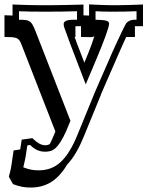

<svg xmlns="http://www.w3.org/2000/svg" viewBox="-74 -510 668 871"><path d="M271 -323.7Q278.8 -303.2 283.4 -291.3Q288.1 -279.3 291.7 -269.8Q295.4 -260.3 299.1 -250.7Q302.7 -241.2 308.6 -225.6Q330.6 -277.8 341.8 -309.1Q353 -340.3 354.5 -351.1Q353 -343.3 345.2 -342Q337.4 -340.8 327.6 -341.8Q325.7 -341.8 320.6 -341.8Q315.4 -341.8 309.6 -342Q303.7 -342.3 299.1 -342.3Q294.4 -342.3 293.5 -342.3V-391.1H268.1V-342.3H264.6L271.5 -323.2ZM-33.7 292Q-32.7 288.1 -32 284.2Q-31.2 280.3 -30.3 277.3V278.3Q-27.3 266.1 -25.4 257.8Q-23.4 249.5 -22.9 244.1L-12.2 172.4L17.6 168L24.4 123.5L72.8 116.7Q88.4 132.3 102.8 140.6Q117.2 148.9 131.3 148.9Q142.6 148.9 151.9 143.6Q154.3 138.7 157 133.3Q159.7 127.9 162.6 121.6L162.1 122.6Q164.6 116.7 166.3 112.5Q168 108.4 169.7 104.5Q171.4 100.6 173.1 96.4Q174.8 92.3 177.2 86.4Q138.7 -13.2 100.3 -110.8Q62 -208.5 23.4 -308.1Q19 -319.8 14.2 -326.7Q9.3 -333.5 1.2 -336.9Q-6.8 -340.3 -19.8 -341.3Q-32.7 -342.3 -53.7 -342.3V-440.9Q-46.4 -440.4 -37.1 -440.2Q-27.8 -439.9 -17.1 -439.5V-489.7Q-5.4 -489.3 12.5 -488.5Q30.3 -487.8 50.5 -487.3Q70.8 -486.8 91.3 -486.6Q111.8 -486.3 129.4 -486.3Q149.9 -486.3 173.8 -486.6Q197.8 -486.8 221.4 -487.3Q245.1 -487.8 266.8 -488.3Q288.6 -488.8 304.7 -489.3V-440.4Q310.1 -439.9 316.4 -439.9Q322.8 -439.9 330.1 -439.5V-490.2Q337.9 -489.7 351.3 -489Q364.7 -488.3 380.1 -487.8Q395.5 -487.3 410.9 -486.8Q426.3 -486.3 438 -486.3Q452.6 -486.3 471.2 -486.6Q489.7 -486.8 508.5 -487.3Q527.3 -487.8 544.9 -488.5Q562.5 -489.3 574.7 -489.7V-391.1H538.1V-342.3H498.5Q492.7 -329.1 485.8 -314.5Q479 -299.8 472.9 -285.6Q466.8 -271.5 461.4 -259.5Q456.1 -247.6 452.6 -239.3Q424.8 -175.8 407.7 -136.7Q390.6 -97.7 383.3 -80.1H383.8Q364.3 -31.7 344.5 15.9Q324.7 63.5 305.2 111.8V111.3Q272.5 192.4 231 236.3Q209.5 272 184.6 295.4Q136.2 340.8 65.9 340.8Q44.4 340.8 26.1 337.4Q7.8 334 -15.1 325.2ZM31.7 249Q51.8 256.8 67.6 259.8Q83.5 262.7 102.5 262.7Q160.6 262.7 201.2 225.1Q243.7 185.5 277.8 100.6L356.4 -91.3Q363.8 -108.9 380.9 -147.9Q397.9 -187 425.8 -250.5Q429.7 -259.8 436.3 -274.7Q442.9 -289.6 450.7 -306.4Q458.5 -323.2 466.6 -340.3Q474.6 -357.4 481.4 -371.6Q488.3 -385.7 493.2 -395Q498 -404.3 499.5 -405.8Q507.8 -414.1 516.8 -417.2Q525.9 -420.4 535.2 -420.4H537.6H545.4V-459Q520.5 -458 493.9 -457.5Q467.3 -457 438 -457Q414.1 -457 394.5 -457.5Q375 -458 359.4 -459V-420.4Q372.6 -419.9 383.8 -419.4Q395 -418.9 403.3 -417.2Q411.6 -415.5 416.3 -412.1Q420.9 -408.7 420.9 -402.8Q420.9 -391.1 405.5 -348.1Q390.1 -305.2 357.9 -229L314.9 -127.4L243.7 -313.5L219.7 -379.4Q214.8 -389.6 214.8 -400.9Q214.8 -420.4 259.3 -420.4H264.2H275.4V-459Q243.2 -458 207 -457.5Q170.9 -457 129.4 -457Q94.2 -457 65.2 -457.5Q36.1 -458 12.2 -459V-420.4Q30.3 -420.4 41.5 -419.2Q52.7 -418 60.5 -412.8Q68.4 -407.7 74.2 -397Q80.1 -386.2 87.4 -367.7L245.6 38.1L226.1 85Q212.4 115.2 200.7 133.5Q189 151.9 177.7 161.9Q166.5 171.9 155.3 175Q144 178.2 131.3 178.2Q110.4 178.2 94 170.4Q77.6 162.6 62.5 147.5L49.8 149.9L42.5 199.2Q41.5 206.1 38.6 218.5Q35.6 231 31.7 249Z"/></svg>

Font: XB Kayhan Sayeh
Style: Regular
Weight: 700
Designer: Behnam
Foundry: Irmug
Version: Version 7.300 2009